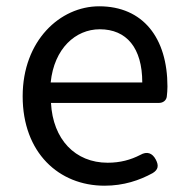

<svg xmlns="http://www.w3.org/2000/svg" viewBox="-20 -577 594 610"><path d="M416 -250H485C499 -250 509 -259 510 -271C511 -280 512 -291 512 -302C512 -457 434 -557 295 -557C171 -557 52 -448 52 -271C52 -92 167 13 312 13C373 13 423 -4 465 -27C483 -38 485 -51 475 -70C464 -91 447 -97 426 -85C395 -69 362 -60 322 -60C219 -60 148 -134 142 -250H325ZM359 -315H286H141C152 -423 220 -484 297 -484C382 -484 432 -425 432 -315Z"/></svg>

Font: GenSenRounded2 TW R
Style: Regular
Weight: 400
Version: Version 2.100;PS 2.1;hotconv 16.6.51;makeotf.lib2.5.65220 DE